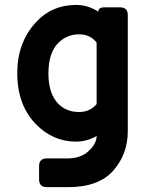

<svg xmlns="http://www.w3.org/2000/svg" viewBox="-20 -567 626 782"><path d="M171.4 195.3Q139.2 195.3 139.2 164.1V109.4Q139.2 78.1 171.4 78.1H256.3Q308.6 78.1 340.8 48.3Q373.5 18.6 373.5 -13.2Q334.5 9.8 289.6 9.8Q196.3 9.8 127 -60.5Q50.3 -138.7 50.3 -268.6Q50.3 -394.5 127 -477.1Q191.4 -546.9 289.6 -546.9Q338.4 -546.9 380.4 -519.5Q380.4 -537.1 405.3 -537.1H468.8Q500.5 -537.1 500.5 -505.9V-33.2Q500.5 61.5 440.4 128.9Q381.3 195.3 256.3 195.3ZM373.5 -143.1V-393.6Q347.7 -427.2 302.2 -427.2Q251.5 -427.2 215.8 -390.6Q177.2 -350.1 177.2 -267.8Q177.2 -185.5 217.3 -144.5Q250.5 -110.8 301.8 -110.8Q346.7 -110.8 373.5 -143.1Z"/></svg>

Font: Simply Mono
Style: Bold
Weight: 700
Designer: Wojciech Kalinowski "wmk69" (wmk69@o2.pl)
Foundry: Wojciech Kalinowski "wmk69" (wmk69@o2.pl)
Version: Version 1.0.0